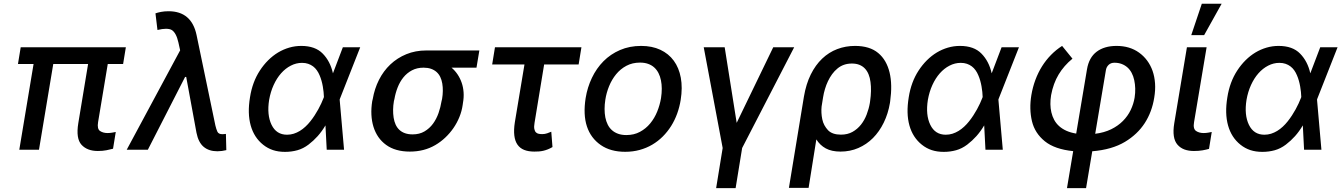

<svg xmlns="http://www.w3.org/2000/svg" viewBox="-20 -797 7147 1022"><path d="M75.6 -456.3 90.2 -545.5H649.9L635.3 -456.3H553.6L502.1 -147Q496.1 -110.8 512.4 -99.8Q528.8 -88.8 552.6 -88.8Q564.6 -88.8 576.5 -90.9Q588.4 -93 596.2 -94.5L581.7 -5.3Q566.8 -1.4 546.7 2.7Q526.6 6.7 500.7 6.7Q443.9 6.7 413.7 -26.6Q383.5 -60 396.7 -141L448.9 -456.3H263.5L187.5 0H82.7L158.7 -456.3Z M938.9 -529.1 929.7 -570.7Q923.7 -597.3 914.8 -613.6Q905.9 -630 894.5 -637.1Q883.5 -643.8 862.9 -643.8Q844.5 -643.8 818.2 -637.4L807.5 -725.9Q818.9 -730.1 837.2 -733.7Q855.5 -737.2 877.1 -737.2Q999.6 -737.2 1026.3 -610.4L1126.4 -129.3Q1128.6 -119.3 1131.4 -111.2Q1134.2 -103 1137.1 -96.2Q1143.1 -82.7 1163.7 -82.7Q1167.6 -82.7 1173.5 -83.3Q1179.3 -83.8 1182.5 -84.2L1184.7 2.1Q1160.5 8.2 1137.1 8.2Q1092 8.2 1063.9 -15.6Q1035.9 -39.4 1025.9 -90.2L971.2 -387.4H965.2L767 0H654.5Z M1310.7 -279.1Q1323.5 -360.8 1363.3 -421.5Q1383.2 -452.1 1407.7 -476.4Q1432.2 -500.7 1460.2 -517.6Q1488.3 -534.4 1519.4 -543.5Q1550.4 -552.6 1583.5 -552.6Q1658 -552.6 1697.8 -511.7Q1737.9 -470.9 1752.1 -407.3H1752.5L1805 -545.5H1897.4L1789.4 -271.3L1788 -266.7L1811.4 0H1719.1L1712.4 -129.6Q1693.2 -97.3 1671 -72.4Q1648.8 -47.6 1622.2 -27.3Q1594.1 -6 1562.9 2.7Q1531.6 11.4 1497.2 11.4Q1461.6 11.4 1433.1 2Q1404.5 -7.5 1380.7 -26.6Q1332.4 -65 1314.5 -129.1Q1296.5 -193.2 1310.7 -279.1ZM1425.4 -132.8Q1451 -79.9 1507.8 -79.9Q1526.3 -79.9 1543.3 -85.2Q1560.4 -90.6 1576 -100.1Q1591.6 -109.7 1605.6 -122.7Q1619.7 -135.7 1631.7 -150.9Q1644.2 -166.5 1654.8 -182.9Q1665.5 -199.2 1674.2 -215.2Q1682.9 -231.2 1690 -246.4Q1697.1 -261.7 1702.1 -274.9L1704.2 -280.5V-280.9Q1703.8 -293 1702.4 -307.4Q1701 -321.7 1698.3 -336.8Q1695.7 -351.9 1691.4 -367.2Q1687.1 -382.5 1681.1 -396.3Q1675.1 -410.9 1666.5 -422.9Q1658 -435 1646.5 -443.7Q1634.9 -452.4 1620.4 -457.4Q1605.8 -462.4 1587.7 -462.4Q1556.5 -462.4 1527.9 -447.6Q1499.3 -432.9 1476.2 -406.8Q1453.1 -380.7 1436.6 -344.5Q1420.1 -308.2 1412.6 -265.6Q1399.9 -185.7 1425.4 -132.8Z M1961.3 -258.5 1964.1 -269.9Q1973.4 -324.6 1997.2 -371.8Q2021 -419 2057.7 -453.8Q2094.5 -488.6 2142.9 -508.5Q2191.4 -528.4 2249.6 -528.4H2531.6L2516.3 -436.8H2383.5Q2401.6 -421.5 2415.3 -401.3Q2429 -381 2437.3 -357.1Q2445.7 -333.1 2447.6 -305.8Q2449.6 -278.4 2444.2 -248.6L2442.8 -238.6Q2438.2 -205.6 2425.4 -174.2Q2412.6 -142.8 2393.6 -115.2Q2374.6 -87.7 2350.1 -64.6Q2325.6 -41.5 2297.2 -24.9Q2237.9 9.9 2161.6 9.9Q2084.5 9.9 2035.5 -25.6Q2011 -43.3 1994.1 -67.6Q1977.3 -92 1968 -121.8Q1958.8 -151.6 1957 -186.1Q1955.3 -220.5 1961.3 -258.5ZM2075.3 -170.5Q2078.5 -150.2 2085.9 -133.9Q2093.4 -117.5 2105.8 -105.8Q2118.3 -94.1 2135.8 -87.9Q2153.4 -81.7 2176.5 -81.7Q2212.7 -81.7 2239.5 -97.5Q2266.3 -113.3 2284.8 -138.5Q2303.3 -163.7 2314.3 -195.3Q2325.3 -226.9 2330.3 -258.5L2333.1 -269.9Q2340.6 -314.6 2334.2 -352.6Q2331 -371.8 2323.5 -387.3Q2316.1 -402.7 2303.8 -413.7Q2291.5 -424.7 2274.3 -430.8Q2257.1 -436.8 2234.7 -436.8Q2199.6 -436.8 2172.8 -422.6Q2146 -408.4 2127.1 -384.9Q2108.3 -361.5 2096.6 -331.5Q2084.9 -301.5 2079.5 -269.9L2076.7 -258.5Q2068.9 -212.7 2075.3 -170.5Z M2614.7 -545.5H3074.9L3060 -453.8H2876.4L2825.3 -143.1Q2821.7 -122.5 2824.2 -110.4Q2826.7 -98.4 2832.9 -92.3Q2839.1 -86.3 2848 -84.7Q2856.9 -83.1 2866.1 -83.1Q2880.3 -83.1 2892.4 -87.4Q2904.5 -91.6 2914.4 -95.9L2920.8 -14.2Q2908 -6.7 2896 -2Q2883.9 2.8 2872.2 5.5Q2860.4 8.2 2848.7 9.1Q2837 9.9 2824.2 9.9Q2792.6 9.9 2770.1 0.9Q2747.5 -8.2 2734.4 -27.2Q2721.2 -46.2 2717.7 -75.8Q2714.1 -105.5 2720.5 -146.3L2771.7 -453.8H2599.8Z M3097.3 -274.9Q3106.5 -332 3130.7 -382.6Q3154.8 -433.2 3192.3 -471.1Q3229.8 -508.9 3280.4 -530.7Q3331 -552.6 3392.8 -552.6Q3451 -552.6 3495 -532Q3539.1 -511.4 3566.6 -473.7Q3594.1 -436.1 3603.9 -383.2Q3613.6 -330.3 3603.3 -265.6Q3597.3 -227.6 3584.5 -192.3Q3571.7 -157 3552.4 -126.2Q3533 -95.5 3507.8 -70.3Q3482.6 -45.1 3451.9 -27Q3421.2 -8.9 3384.9 1.1Q3348.7 11 3307.9 11Q3229.8 11 3177.9 -24.9Q3124.6 -61.8 3104 -124.5Q3083.5 -187.1 3097.3 -274.9ZM3202.1 -172.2Q3206.3 -150.9 3215 -133.5Q3223.7 -116.1 3237.6 -103.9Q3251.4 -91.6 3270.4 -84.9Q3289.4 -78.1 3313.9 -78.1Q3354.8 -78.1 3386.4 -95.2Q3418 -112.2 3440.9 -139.9Q3463.8 -167.6 3478.2 -202.9Q3492.5 -238.3 3498.6 -274.9Q3506.7 -328.1 3498.2 -369.3Q3494 -390.6 3485.1 -408Q3476.2 -425.4 3462.5 -437.9Q3448.9 -450.3 3430 -457Q3411.2 -463.8 3386.7 -463.8Q3345.9 -463.8 3314.1 -446.7Q3282.3 -429.7 3259.4 -401.6Q3236.5 -373.6 3222.1 -338.2Q3207.7 -302.9 3202.1 -266Q3194.2 -214.8 3202.1 -172.2Z M3725.9 -545.5H3837.4L3901.3 -143.1L4095.9 -545.5H4207.4L3930.4 -9.2L3895.6 204.5H3791.9L3826.7 -9.2Z M4179.3 203.1 4259.2 -282.7Q4270.6 -349.8 4295.6 -400.4Q4320.7 -451 4356.4 -484.9Q4392 -518.8 4436.6 -535.7Q4481.2 -552.6 4531.2 -552.6Q4609.4 -552.6 4654.5 -514.9Q4677.2 -496.1 4692.3 -469.8Q4707.4 -443.5 4715.2 -411Q4723 -378.6 4723.7 -340.2Q4724.4 -301.8 4718.4 -258.5L4717 -248.6Q4707.4 -191.8 4684.1 -144.2Q4660.9 -96.6 4626.8 -62.3Q4592.7 -28.1 4548.8 -9.1Q4505 9.9 4454.2 9.9Q4406.6 9.9 4375.5 -7.1Q4344.5 -24.1 4325.3 -55L4284.1 203.1ZM4356.9 -162.3Q4360.4 -144.9 4368.3 -130.5Q4376.1 -116.1 4387.4 -104Q4410.2 -80.3 4456.3 -80.3Q4491.5 -80.3 4517.8 -95Q4544 -109.7 4562.9 -133.5Q4581.7 -157.3 4593.2 -187.5Q4604.8 -217.7 4610.1 -248.6L4611.5 -258.5Q4619.7 -315 4613.6 -360.4Q4610.8 -383.2 4603.3 -401.3Q4595.9 -419.4 4583.8 -432.2Q4571.7 -445 4554.5 -451.9Q4537.3 -458.8 4514.6 -458.8Q4469.5 -458.8 4437.9 -432.5Q4421.9 -419.4 4409.3 -402.2Q4396.7 -384.9 4387.3 -365.1Q4377.8 -345.2 4371.3 -323.3Q4364.7 -301.5 4361.2 -279.1L4353.3 -230.1Q4351.6 -213.1 4352.5 -196.4Q4353.3 -179.7 4356.9 -162.3Z M4817.1 -279.1Q4829.9 -360.8 4869.7 -421.5Q4889.6 -452.1 4914.1 -476.4Q4938.6 -500.7 4966.6 -517.6Q4994.7 -534.4 5025.7 -543.5Q5056.8 -552.6 5089.8 -552.6Q5164.4 -552.6 5204.2 -511.7Q5244.3 -470.9 5258.5 -407.3H5258.9L5311.4 -545.5H5403.8L5295.8 -271.3L5294.4 -266.7L5317.8 0H5225.5L5218.8 -129.6Q5199.6 -97.3 5177.4 -72.4Q5155.2 -47.6 5128.6 -27.3Q5100.5 -6 5069.2 2.7Q5038 11.4 5003.6 11.4Q4968 11.4 4939.5 2Q4910.9 -7.5 4887.1 -26.6Q4838.8 -65 4820.8 -129.1Q4802.9 -193.2 4817.1 -279.1ZM4931.8 -132.8Q4957.4 -79.9 5014.2 -79.9Q5032.7 -79.9 5049.7 -85.2Q5066.8 -90.6 5082.4 -100.1Q5098 -109.7 5112 -122.7Q5126.1 -135.7 5138.1 -150.9Q5150.6 -166.5 5161.2 -182.9Q5171.9 -199.2 5180.6 -215.2Q5189.3 -231.2 5196.4 -246.4Q5203.5 -261.7 5208.5 -274.9L5210.6 -280.5V-280.9Q5210.2 -293 5208.8 -307.4Q5207.4 -321.7 5204.7 -336.8Q5202.1 -351.9 5197.8 -367.2Q5193.5 -382.5 5187.5 -396.3Q5181.5 -410.9 5172.9 -422.9Q5164.4 -435 5152.9 -443.7Q5141.3 -452.4 5126.8 -457.4Q5112.2 -462.4 5094.1 -462.4Q5062.9 -462.4 5034.3 -447.6Q5005.7 -432.9 4982.6 -406.8Q4959.5 -380.7 4943 -344.5Q4926.5 -308.2 4919 -265.6Q4906.2 -185.7 4931.8 -132.8Z M5469.8 -290.5Q5476.9 -333.1 5491.3 -371.8Q5505.7 -410.5 5526.6 -443.9Q5547.6 -477.3 5574.6 -504.8Q5601.6 -532.3 5633.5 -552.6L5688.6 -484.7Q5643.5 -447.8 5615.1 -400.6Q5586.6 -353.3 5574.9 -290.5Q5566.8 -240.8 5576.3 -199.2Q5581.3 -177.6 5591.3 -159.1Q5601.2 -140.6 5617.4 -125.9Q5633.5 -111.2 5656.1 -101Q5678.6 -90.9 5708.5 -85.9L5766 -428.3Q5776.6 -491.1 5817.5 -521.8Q5858.3 -552.6 5923.3 -552.6Q5993.6 -552.6 6043 -517Q6067.8 -499.3 6086.1 -474.6Q6104.4 -449.9 6115.1 -419.6Q6125.7 -389.2 6128.2 -353.3Q6130.7 -317.5 6123.9 -277.3Q6111.9 -201.3 6073.2 -141.5Q6034.4 -81.7 5968 -41.9Q5898.8 -0.4 5794 8.2L5761 204.5H5659.4L5692.5 7.5Q5594.1 -2.5 5541.5 -45.1Q5488.3 -88.1 5473 -152Q5457.7 -216.6 5469.8 -290.5ZM6019.5 -277.3Q6023.4 -302.9 6022.7 -326.2Q6022 -349.4 6017.4 -370.7Q6012.8 -392 6003.7 -409.1Q5994.7 -426.1 5981.4 -438Q5968 -449.9 5950.6 -456.5Q5933.2 -463.1 5911.9 -463.1Q5892.8 -463.1 5880.9 -451.5Q5869 -440 5866.5 -422.9L5809.7 -84.9Q5857.6 -90.9 5894.4 -108.8Q5931.1 -126.8 5957 -152.9Q5983 -179 5998.4 -211.1Q6013.8 -243.3 6019.5 -277.3Z M6230.5 -141 6297.9 -545.5H6402.7L6335.9 -147Q6329.5 -111.2 6346.6 -99.8Q6362.9 -88.8 6387.1 -88.8Q6398.8 -88.8 6410.9 -90.9Q6422.9 -93 6430 -94.5L6415.5 -4.6Q6401.3 -0.4 6381 3.2Q6360.8 6.7 6335.2 6.7Q6306.5 6.7 6284.6 -1.4Q6262.8 -9.6 6247.9 -26.6Q6217.3 -61.4 6230.5 -141ZM6321 -610.1 6377.1 -777H6482.6L6389.6 -610.1Z M6513.1 -279.1Q6525.9 -360.8 6565.7 -421.5Q6585.6 -452.1 6610.1 -476.4Q6634.6 -500.7 6662.6 -517.6Q6690.7 -534.4 6721.8 -543.5Q6752.8 -552.6 6785.9 -552.6Q6860.4 -552.6 6900.2 -511.7Q6940.3 -470.9 6954.5 -407.3H6954.9L7007.5 -545.5H7099.8L6991.8 -271.3L6990.4 -266.7L7013.8 0H6921.5L6914.8 -129.6Q6895.6 -97.3 6873.4 -72.4Q6851.2 -47.6 6824.6 -27.3Q6796.5 -6 6765.3 2.7Q6734 11.4 6699.6 11.4Q6664.1 11.4 6635.5 2Q6606.9 -7.5 6583.1 -26.6Q6534.8 -65 6516.9 -129.1Q6498.9 -193.2 6513.1 -279.1ZM6627.8 -132.8Q6653.4 -79.9 6710.2 -79.9Q6728.7 -79.9 6745.7 -85.2Q6762.8 -90.6 6778.4 -100.1Q6794 -109.7 6808.1 -122.7Q6822.1 -135.7 6834.2 -150.9Q6846.6 -166.5 6857.2 -182.9Q6867.9 -199.2 6876.6 -215.2Q6885.3 -231.2 6892.4 -246.4Q6899.5 -261.7 6904.5 -274.9L6906.6 -280.5V-280.9Q6906.2 -293 6904.8 -307.4Q6903.4 -321.7 6900.7 -336.8Q6898.1 -351.9 6893.8 -367.2Q6889.6 -382.5 6883.5 -396.3Q6877.5 -410.9 6869 -422.9Q6860.4 -435 6848.9 -443.7Q6837.4 -452.4 6822.8 -457.4Q6808.2 -462.4 6790.1 -462.4Q6758.9 -462.4 6730.3 -447.6Q6701.7 -432.9 6678.6 -406.8Q6655.5 -380.7 6639 -344.5Q6622.5 -308.2 6615.1 -265.6Q6602.3 -185.7 6627.8 -132.8Z"/></svg>

Font: Inter P Medium
Style: Italic
Weight: 500
Italic angle: 9.39999°
Designer: Rasmus Andersson
Foundry: rsms
Version: Version 3.018;git-588b23468